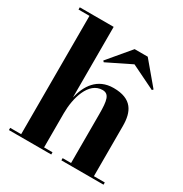

<svg xmlns="http://www.w3.org/2000/svg" viewBox="-173 -883 970 1016"><g transform="rotate(30 312.0 -375.0)"><path d="M23 -13.5V0H281.5V-13.5H230V-223.5C230 -314.5 262.5 -431.5 346.5 -431.5C388 -431.5 395 -395 395 -311V-13.5H343.5V0H601V-13.5H534.5V-319.5C534.5 -406.5 505 -470 392.5 -470C292.5 -470 248 -396.5 230 -319V-750H23V-736.5H90V-13.5ZM424.5 -633.5 572 -561.5 578.5 -568.5 465 -703.5H385L271.5 -568.5L278 -561.5Z"/></g></svg>

Font: Bodoni* 16pt
Style: Bold
Weight: 700
Version: Version 2.3